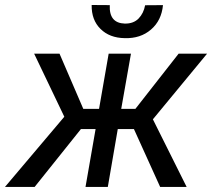

<svg xmlns="http://www.w3.org/2000/svg" viewBox="-64 -741 841 761"><path d="M0 0ZM466.8 -229.5H402.8L363.3 0H274.9L314.9 -229.5H256.8L73.2 0H-44.4L190.9 -278.3L71.3 -528.3H171.9L266.1 -309.6H328.6L366.7 -528.3H455.1L416.5 -309.6H472.7L644 -528.3H756.8L542 -268.1L675.8 0H570.8ZM582 -720.7Q576.2 -659.7 534.4 -623.8Q492.7 -587.9 430.2 -589.8Q370.1 -590.8 334.2 -626.5Q298.3 -662.1 299.3 -721.2L371.1 -720.7Q367.7 -649.4 430.7 -647.5Q465.3 -647 485.4 -667.7Q505.4 -688.5 511.2 -720.2Z"/></svg>

Font: Roboto
Style: Italic
Weight: 400
Italic angle: -12°
Designer: Google
Version: Version 2.134; 2016; ttfautohint (v1.6)